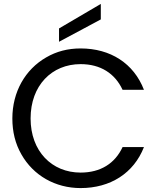

<svg xmlns="http://www.w3.org/2000/svg" viewBox="-20 -953 812 979"><path d="M43 -349C43 -281 58 -220 89 -166C150 -58 262 6 391 6C543 6 662 -70 714 -203H605C566 -119 492 -73 391 -73C244 -73 136 -182 136 -349C136 -517 244 -626 391 -626C492 -626 566 -579 605 -495H714C662 -630 543 -706 391 -706C326 -706 268 -691 215 -660C109 -599 43 -485 43 -349ZM281 -740 494 -854V-933L281 -808Z"/></svg>

Font: Poppins
Style: Regular
Weight: 400
Designer: Ninad Kale (Devanagari), Jonny Pinhorn (Latin)
Foundry: Indian Type Foundry
Version: 4.004